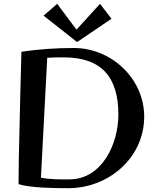

<svg xmlns="http://www.w3.org/2000/svg" viewBox="-20 -964 816 1004"><path d="M734 -354C734 -553 563 -713 366 -713C275 -713 181 -707 92 -693C88 -545 84 -396 81 -248C79 -167 77 -87 77 -6V-1C141 19 268 20 338 20C547 20 734 -138 734 -354ZM599 -365C599 -215 516 -26 342 -26C294 -26 242 -25 194 -35L227 -662C256 -664 285 -664 313 -664C512 -664 599 -560 599 -365ZM503 -944 380 -809 279 -944 208 -882 383 -744 563 -866Z"/></svg>

Font: Original Surfer
Style: Regular
Weight: 400
Designer: Astigmatic (AOETI)
Foundry: Astigmatic (AOETI)
Version: Version 1.001